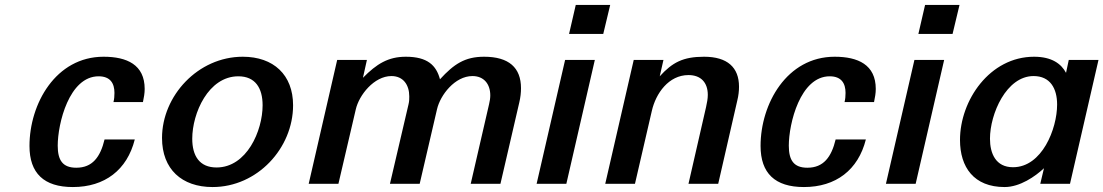

<svg xmlns="http://www.w3.org/2000/svg" viewBox="-20 -742 4454 775"><path d="M99 -153C99 -43 157 13 274 13C403 13 493 -56 524 -179H402C385 -108 353 -65 288 -65C233 -65 213 -95 213 -154C213 -243 259 -434 378 -434C425 -434 442 -406 442 -367C442 -354 441 -342 438 -330H557C561 -349 564 -366 564 -383C564 -481 492 -513 398 -513C205 -513 99 -323 99 -153Z M634 -185C634 -59 714 13 838 13C1019 13 1163 -144 1163 -317C1163 -440 1084 -513 960 -513C779 -513 634 -355 634 -185ZM756 -182C756 -285 821 -434 942 -434C1011 -434 1040 -386 1040 -317C1040 -214 976 -66 854 -66C785 -66 756 -113 756 -182Z M1226 0H1346L1416 -300C1429 -358 1490 -435 1560 -435C1608 -435 1632 -399 1632 -353C1632 -343 1632 -333 1629 -321L1554 0H1674L1744 -301C1757 -358 1816 -435 1887 -435C1934 -435 1959 -402 1959 -357C1959 -346 1957 -333 1954 -321L1880 0H2000L2076 -328C2081 -349 2083 -368 2083 -386C2083 -469 2034 -513 1934 -513C1856 -513 1812 -483 1756 -422C1741 -478 1706 -513 1618 -513C1547 -513 1500 -484 1445 -428L1461 -500H1341Z M2415 -605 2443 -722H2304L2277 -605ZM2266 0 2381 -500H2261L2146 0Z M2423 0H2543L2611 -294C2627 -365 2679 -439 2759 -439C2809 -439 2837 -409 2837 -359C2837 -344 2834 -328 2830 -310L2759 0H2879L2956 -336C2961 -356 2963 -375 2963 -392C2963 -470 2916 -513 2822 -513C2737 -513 2694 -490 2643 -434L2658 -500H2538Z M3050 -153C3050 -43 3108 13 3225 13C3354 13 3444 -56 3475 -179H3353C3336 -108 3304 -65 3239 -65C3184 -65 3164 -95 3164 -154C3164 -243 3210 -434 3329 -434C3376 -434 3393 -406 3393 -367C3393 -354 3392 -342 3389 -330H3508C3512 -349 3515 -366 3515 -383C3515 -481 3443 -513 3349 -513C3156 -513 3050 -323 3050 -153Z M3825 -605 3853 -722H3714L3687 -605ZM3676 0 3791 -500H3671L3556 0Z M3855 -177C3855 -67 3911 13 4035 13C4097 13 4159 -30 4194 -63L4179 0H4299L4414 -500H4294L4283 -448C4264 -484 4226 -513 4154 -513C3975 -513 3855 -337 3855 -177ZM3976 -182C3976 -282 4042 -435 4152 -435C4219 -435 4247 -385 4247 -320C4247 -222 4186 -67 4069 -67C3999 -67 3976 -123 3976 -182Z"/></svg>

Font: Perun SemiBold Italic
Style: Regular
Weight: 400
Italic angle: -12°
Foundry: Copyright (c) Stefan Peev, Context Ltd, 2016
Version: Version 1.026